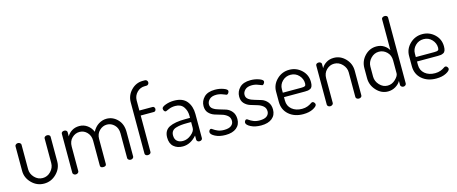

<svg xmlns="http://www.w3.org/2000/svg" viewBox="-44 -1381 4774 2005"><g transform="rotate(-15 2342.5 -378.0)"><path d="M248 7Q170 7 114 -49.5Q58 -106 58 -181V-448Q58 -457 67.5 -465Q77 -473 91 -473Q103 -473 113 -465Q123 -457 123 -448V-181Q123 -131 160 -92Q197 -53 248 -53Q299 -53 336 -92Q373 -131 373 -181V-449Q373 -459 383 -466Q393 -473 406 -473Q419 -473 428.5 -466Q438 -459 438 -449V-181Q438 -106 381.5 -49.5Q325 7 248 7Z M856 -25V-295Q856 -348 822.5 -383.5Q789 -419 742 -419Q695 -419 659.5 -384.5Q624 -350 624 -292V-26Q624 -16 614 -8Q604 0 591 0Q578 0 568.5 -8Q559 -16 559 -26V-449Q559 -459 568 -466Q577 -473 591 -473Q604 -473 613 -466Q622 -459 622 -449V-403Q640 -436 674.5 -457.5Q709 -479 755 -479Q803 -479 841 -451.5Q879 -424 897 -379Q922 -428 963 -453.5Q1004 -479 1049 -479Q1117 -479 1167 -428Q1217 -377 1217 -292V-26Q1217 -16 1207.5 -8Q1198 0 1184 0Q1171 0 1161.5 -8Q1152 -16 1152 -26V-292Q1152 -351 1117.5 -385Q1083 -419 1038 -419Q992 -419 956.5 -384.5Q921 -350 921 -296V-25Q921 0 888 0Q856 0 856 -25Z M1404 -584V-473H1547Q1557 -473 1563.5 -465Q1570 -457 1570 -447Q1570 -435 1563.5 -427Q1557 -419 1547 -419H1404V-25Q1404 -14 1394 -7Q1384 0 1370 0Q1357 0 1348 -7Q1339 -14 1339 -25V-579Q1339 -654 1392 -708.5Q1445 -763 1517 -763H1542Q1554 -763 1562 -754Q1570 -745 1570 -733Q1570 -721 1562 -712.5Q1554 -704 1542 -704H1525Q1474 -704 1439.5 -668.5Q1405 -633 1404 -584Z M1779 -479Q1873 -479 1916.5 -424.5Q1960 -370 1960 -286V-26Q1960 -15 1951 -7.5Q1942 0 1928 0Q1915 0 1906.5 -7.5Q1898 -15 1898 -26V-70Q1831 7 1747 7Q1687 7 1649 -26.5Q1611 -60 1611 -125Q1611 -202 1670.5 -232Q1730 -262 1844 -262H1895V-286Q1895 -341 1866 -381.5Q1837 -422 1777 -422Q1737 -422 1704.5 -407.5Q1672 -393 1670 -393Q1658 -393 1651 -404Q1644 -415 1644 -428Q1644 -447 1687 -463Q1730 -479 1779 -479ZM1895 -153V-217H1853Q1813 -217 1785.5 -214Q1758 -211 1731 -203Q1704 -195 1690 -177Q1676 -159 1676 -131Q1676 -89 1700 -68.5Q1724 -48 1763 -48Q1810 -48 1852.5 -83Q1895 -118 1895 -153Z M2207 -48Q2260 -48 2285 -68Q2310 -88 2310 -119Q2310 -155 2284.5 -176.5Q2259 -198 2223 -208Q2187 -218 2150.5 -230Q2114 -242 2088.5 -269.5Q2063 -297 2063 -343Q2063 -398 2102.5 -438.5Q2142 -479 2221 -479Q2270 -479 2312.5 -463.5Q2355 -448 2355 -430Q2355 -420 2347 -408Q2339 -396 2328 -396Q2325 -396 2291 -410Q2257 -424 2222 -424Q2172 -424 2147 -400Q2122 -376 2122 -346Q2122 -315 2147.5 -297Q2173 -279 2209.5 -269.5Q2246 -260 2282.5 -247.5Q2319 -235 2344.5 -203.5Q2370 -172 2370 -122Q2370 -62 2327.5 -27.5Q2285 7 2209 7Q2143 7 2097.5 -16.5Q2052 -40 2052 -65Q2052 -75 2059 -85Q2066 -95 2075 -95Q2082 -95 2097 -83.5Q2112 -72 2140 -60Q2168 -48 2207 -48Z M2592 -48Q2645 -48 2670 -68Q2695 -88 2695 -119Q2695 -155 2669.5 -176.5Q2644 -198 2608 -208Q2572 -218 2535.5 -230Q2499 -242 2473.5 -269.5Q2448 -297 2448 -343Q2448 -398 2487.5 -438.5Q2527 -479 2606 -479Q2655 -479 2697.5 -463.5Q2740 -448 2740 -430Q2740 -420 2732 -408Q2724 -396 2713 -396Q2710 -396 2676 -410Q2642 -424 2607 -424Q2557 -424 2532 -400Q2507 -376 2507 -346Q2507 -315 2532.5 -297Q2558 -279 2594.5 -269.5Q2631 -260 2667.5 -247.5Q2704 -235 2729.5 -203.5Q2755 -172 2755 -122Q2755 -62 2712.5 -27.5Q2670 7 2594 7Q2528 7 2482.5 -16.5Q2437 -40 2437 -65Q2437 -75 2444 -85Q2451 -95 2460 -95Q2467 -95 2482 -83.5Q2497 -72 2525 -60Q2553 -48 2592 -48Z M3025 -479Q3101 -479 3156.5 -427Q3212 -375 3212 -297Q3212 -269 3205.5 -252Q3199 -235 3184.5 -228Q3170 -221 3158 -219Q3146 -217 3125 -217H2899V-180Q2899 -121 2941.5 -85.5Q2984 -50 3051 -50Q3085 -50 3110.5 -60Q3136 -70 3149.5 -80Q3163 -90 3171 -90Q3182 -90 3190.5 -79.5Q3199 -69 3199 -59Q3199 -38 3156 -15.5Q3113 7 3049 7Q2954 7 2894 -45.5Q2834 -98 2834 -183V-295Q2834 -370 2890 -424.5Q2946 -479 3025 -479ZM2899 -265H3099Q3129 -265 3139 -271.5Q3149 -278 3149 -299Q3149 -349 3113.5 -387Q3078 -425 3024 -425Q2972 -425 2935.5 -389Q2899 -353 2899 -303Z M3375 -292V-26Q3375 -16 3365 -8Q3355 0 3342 0Q3328 0 3319 -8Q3310 -16 3310 -26V-449Q3310 -460 3319 -466.5Q3328 -473 3342 -473Q3354 -473 3363 -466Q3372 -459 3372 -449V-403Q3389 -435 3424 -457Q3459 -479 3506 -479Q3578 -479 3631 -424Q3684 -369 3684 -292V-26Q3684 -14 3674 -7Q3664 0 3651 0Q3639 0 3629 -7Q3619 -14 3619 -26V-292Q3619 -341 3582 -380Q3545 -419 3494 -419Q3447 -419 3411 -384Q3375 -349 3375 -292Z M4164 -739V-26Q4164 -16 4155 -8Q4146 0 4133 0Q4121 0 4111.5 -8Q4102 -16 4102 -26V-70Q4085 -38 4047.5 -15.5Q4010 7 3965 7Q3894 7 3841 -50.5Q3788 -108 3788 -183V-292Q3788 -369 3840.5 -424Q3893 -479 3967 -479Q4013 -479 4047.5 -457Q4082 -435 4099 -403V-739Q4099 -749 4109 -756Q4119 -763 4133 -763Q4147 -763 4155.5 -756Q4164 -749 4164 -739ZM3853 -292V-183Q3853 -133 3890 -93Q3927 -53 3977 -53Q4025 -53 4062 -89Q4099 -125 4099 -152V-292Q4099 -349 4062.5 -384Q4026 -419 3978 -419Q3927 -419 3890 -380Q3853 -341 3853 -292Z M4463 -479Q4539 -479 4594.5 -427Q4650 -375 4650 -297Q4650 -269 4643.5 -252Q4637 -235 4622.5 -228Q4608 -221 4596 -219Q4584 -217 4563 -217H4337V-180Q4337 -121 4379.5 -85.5Q4422 -50 4489 -50Q4523 -50 4548.5 -60Q4574 -70 4587.5 -80Q4601 -90 4609 -90Q4620 -90 4628.5 -79.5Q4637 -69 4637 -59Q4637 -38 4594 -15.5Q4551 7 4487 7Q4392 7 4332 -45.5Q4272 -98 4272 -183V-295Q4272 -370 4328 -424.5Q4384 -479 4463 -479ZM4337 -265H4537Q4567 -265 4577 -271.5Q4587 -278 4587 -299Q4587 -349 4551.5 -387Q4516 -425 4462 -425Q4410 -425 4373.5 -389Q4337 -353 4337 -303Z"/></g></svg>

Font: Dosis
Style: Regular
Weight: 400
Designer: Edgar Tolentino, Pablo Impallari, Igino Marini
Foundry: Edgar Tolentino, Pablo Impallari, Igino Marini
Version: Version 1.007